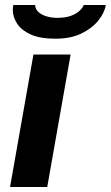

<svg xmlns="http://www.w3.org/2000/svg" viewBox="-20 -744 441 764"><path d="M20 0 113 -527H261L168 0ZM200 -590Q140 -590 103 -606.5Q66 -623 48.5 -649.5Q31 -676 31 -704Q31 -709 31.5 -714Q32 -719 33 -724H120Q120 -708 132.5 -696.5Q145 -685 165 -679Q185 -673 207 -673Q240 -673 262 -681Q284 -689 297 -701.5Q310 -714 313 -724H401Q396 -693 371 -662Q346 -631 303.5 -610.5Q261 -590 200 -590Z"/></svg>

Font: Archivo SemiExpanded
Style: Bold Italic
Weight: 700
Width: 6
Italic angle: -10°
Designer: Hector Gatti
Foundry: Omnibus-Type
Version: Version 2.001